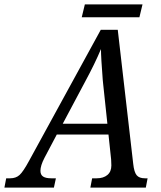

<svg xmlns="http://www.w3.org/2000/svg" viewBox="-70 -849 730 869"><path d="M598 -42 590 0H339L347 -42H368Q398 -42 416 -57Q434 -72 434 -100L433 -127L421 -240H187L131 -134Q113 -99 113 -76Q113 -58 125 -50Q137 -42 162 -42H183L174 0H-50L-42 -42H-24Q2 -42 18.5 -57Q35 -72 61 -120L386 -714H463L533 -107Q537 -70 548.5 -56Q560 -42 586 -42ZM416 -289 397 -468 395 -488Q387 -590 387 -627Q360 -562 314 -477L214 -289ZM314 -829H575L561 -771H300Z"/></svg>

Font: Noto Serif Narrow
Style: Italic
Weight: 400
Width: 4
Italic angle: -12°
Designer: Monotype Design Team
Foundry: Monotype Imaging Inc.
Version: Version 1.001